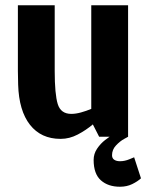

<svg xmlns="http://www.w3.org/2000/svg" viewBox="-20 -520 556 730"><path d="M210 8Q136 8 94 -45.5Q52 -99 49 -198L48 -250V-500H188V-250Q188 -162 199.5 -124.5Q211 -87 251 -87Q268 -87 288 -92.5Q308 -98 327 -106V-500H467V0H357L333 -47Q307 -25 275.5 -8.5Q244 8 211 8H210ZM467 0Q467 0 451.5 8.5Q436 17 421 33Q406 49 406 70Q406 82 414.5 87.5Q423 93 436 93Q454 93 472 85.5Q490 78 490 78L516 158Q503 170 482.5 180Q462 190 436 190Q391 190 363.5 165.5Q336 141 336 88Q336 65 349 45.5Q362 26 379.5 12.5Q397 -1 410 -8.5Q423 -16 423 -16Z"/></svg>

Font: Epunda Sans
Style: Bold
Weight: 700
Designer: Simon Atzbach
Foundry: typofactur
Version: Version 2.204; ttfautohint (v1.8.4.7-5d5b)